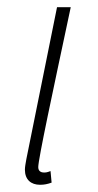

<svg xmlns="http://www.w3.org/2000/svg" viewBox="-20 -500 271 532"><path d="M91 12C103 12 112 10 123 6L120 -26C110 -22 106 -22 102 -22C92 -22 86 -27 86 -37C86 -59 126 -245 176 -480H138L53 -59C51 -48 49 -37 49 -30C49 -2 66 12 91 12Z"/></svg>

Font: Source Sans Pro Light
Style: Italic
Weight: 300
Italic angle: -11°
Designer: Paul D. Hunt
Foundry: Adobe Systems Incorporated
Version: Version 3.006;hotconv 1.0.111;makeotfexe 2.5.65597